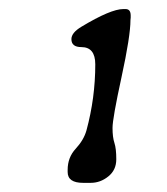

<svg xmlns="http://www.w3.org/2000/svg" viewBox="-20 -708 369 424"><path d="M180.2 -304.2H163.6Q129.4 -304.2 129.4 -328.1V-333Q129.4 -360.4 147.2 -379.6Q165 -398.9 170.9 -419.9Q190.4 -491.7 190.4 -565.9Q190.4 -604 159.7 -604Q137.7 -604 137.7 -621.6Q137.7 -635.7 159.7 -648.9Q224.6 -688 252.4 -688H257.3Q268.6 -688 268.6 -673.8V-668.9L268.1 -663.6Q268.1 -628.4 248.3 -537.4Q228.5 -446.3 228.5 -425.5Q228.5 -404.8 232.7 -392.3Q236.8 -379.9 236.8 -356.2Q236.8 -332.5 219.2 -318.4Q201.7 -304.2 180.2 -304.2Z"/></svg>

Font: Averia Sans Libre Light
Style: Italic
Weight: 300
Italic angle: -8.5°
Version: Version 1.002